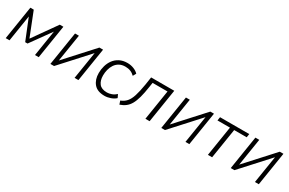

<svg xmlns="http://www.w3.org/2000/svg" viewBox="104 -1446 3627 2408"><g transform="rotate(30 1917.0 -242.0)"><path d="M46 0 123 -485H172L307 -143L549 -485H601L524 0H470L529 -373L317 -78H283L161 -380L101 0Z M693 0 770 -485H826L763 -90L1123 -485H1176L1099 0H1043L1106 -395L746 0Z M1479 8Q1375 8 1325 -51Q1275 -110 1275 -205Q1275 -258 1289.5 -309.5Q1304 -361 1334.5 -402.5Q1365 -444 1413 -469Q1461 -494 1527 -494Q1575 -494 1618 -477Q1661 -460 1687 -432L1662 -387Q1609 -441 1527 -441Q1476 -441 1440 -421Q1404 -401 1381 -366.5Q1358 -332 1347.5 -290Q1337 -248 1337 -205Q1337 -132 1371.5 -88Q1406 -44 1485 -44Q1516 -44 1551.5 -57Q1587 -70 1616 -97L1638 -50Q1609 -23 1565 -7.5Q1521 8 1479 8Z M1698 10 1681 -40Q1731 -59 1763 -95.5Q1795 -132 1816 -198Q1837 -264 1855 -373L1872 -485H2207L2130 0H2069L2138 -435H1922L1912 -370Q1898 -275 1880 -209.5Q1862 -144 1838 -101.5Q1814 -59 1779.5 -32.5Q1745 -6 1698 10Z M2299 0 2376 -485H2432L2369 -90L2729 -485H2782L2705 0H2649L2712 -395L2352 0Z M2974 0 3043 -434H2862L2870 -485H3293L3285 -434H3104L3035 0Z M3305 0 3382 -485H3438L3375 -90L3735 -485H3788L3711 0H3655L3718 -395L3358 0Z"/></g></svg>

Font: Nunito Sans Light
Style: Italic
Weight: 300
Italic angle: -9°
Designer: Vernon Adams
Foundry: Vernon Adams
Version: Version 3.006; ttfautohint (v1.8.3)